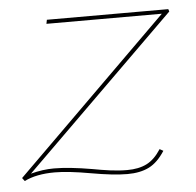

<svg xmlns="http://www.w3.org/2000/svg" viewBox="-39 -430 488 479"><g transform="rotate(-5 204.5 -190.5)"><path d="M347 -45 356 -40Q338 -12 316 -1Q294 10 262 10Q227 10 171 0Q115 -10 81 -10Q35 -10 5 5L-1 -3L382 -381H93L95 -391H399L401 -385L22 -12Q52 -20 80 -20Q118 -20 176 -10Q197 -6 219 -3Q241 0 262 0Q291 0 311 -10Q331 -20 347 -45Z"/></g></svg>

Font: Ysabeau Hairline
Style: Italic
Weight: 100
Italic angle: -12°
Designer: Christian Thalmann (Catharsis Fonts)
Version: Version 0.003